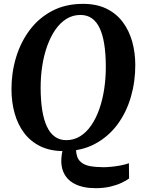

<svg xmlns="http://www.w3.org/2000/svg" viewBox="-20 -773 735 995"><path d="M475.7 202.2Q410.5 202.2 367.2 180Q323.9 157.9 307.1 114.8Q290.2 71.8 303.5 9.7L373.9 2.5Q375.4 43.2 394.8 62.7Q414.1 82.2 446.1 87.8Q478 93.5 516.8 93.5Q532 93.5 555.8 91.3Q579.5 89.1 604.4 84.5Q629.3 79.8 648 72.8L649 151.8Q636.3 161.7 611.9 173.5Q587.5 185.4 553 193.8Q518.4 202.2 475.7 202.2ZM310.1 10Q239.9 10 188.7 -15.2Q137.6 -40.4 104.7 -84.4Q71.8 -128.4 55.8 -186Q39.8 -243.6 39.5 -308.4Q39 -394.6 62.8 -474.2Q86.6 -553.8 133.5 -616.7Q180.5 -679.6 249.8 -716.3Q319.2 -753 410.2 -753Q481.1 -753 532.3 -727.8Q583.4 -702.6 616.3 -658.6Q649.1 -614.5 665 -557.8Q680.8 -501.1 681.1 -438Q681.6 -351 658.2 -270.5Q634.8 -190 587.9 -126.9Q540.9 -63.9 471.4 -26.9Q401.8 10 310.1 10ZM323.2 -46.7Q362.9 -46.7 395.5 -66.9Q428 -87.1 452.9 -123.5Q477.9 -159.9 494.8 -208.1Q511.8 -256.4 520.2 -313Q528.7 -369.6 528.4 -430.3Q528.1 -494.3 520.3 -543.6Q512.6 -592.9 496.7 -626.7Q480.9 -660.5 456.2 -678Q431.5 -695.5 396.8 -695.5Q357.5 -695.5 324.7 -675.4Q291.9 -655.2 267 -619.2Q242.1 -583.1 224.8 -535.1Q207.5 -487.1 198.9 -431.3Q190.3 -375.4 190.6 -315.8Q190.9 -250.8 199.1 -200.7Q207.2 -150.5 223.6 -116.3Q239.9 -82 264.7 -64.4Q289.6 -46.7 323.2 -46.7Z"/></svg>

Font: Merriweather 7pt Light
Style: Italic
Weight: 300
Italic angle: -7.8°
Designer: Eben Sorkin
Foundry: Eben Sorkin
Version: Version 2.200;gftools[0.9.31]